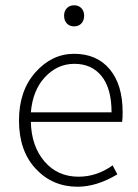

<svg xmlns="http://www.w3.org/2000/svg" viewBox="-20 -696 523 728"><path d="M274 12Q179 12 115.5 -56Q52 -124 52 -239Q52 -352 114.5 -422Q177 -492 261 -492Q347 -492 396 -433.5Q445 -375 445 -270Q445 -246 443 -234H97Q99 -142 148.5 -84Q198 -26 278 -26Q347 -26 407 -69L425 -35Q347 12 274 12ZM97 -270H403Q403 -360 365.5 -407Q328 -454 262 -454Q198 -454 151 -404Q104 -354 97 -270ZM223 -637Q223 -654 233.5 -665Q244 -676 261 -676Q278 -676 288.5 -665Q299 -654 299 -637Q299 -618 288.5 -607Q278 -596 261 -596Q244 -596 233.5 -607Q223 -618 223 -637Z"/></svg>

Font: Toshiba Sans Light
Style: Regular
Weight: 300
Designer: Paul D. Hunt
Foundry: Toshiba Corporation
Version: Version 2.020;PS 2.0;hotconv 1.0.86;makeotf.lib2.5.63406